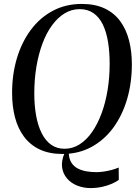

<svg xmlns="http://www.w3.org/2000/svg" viewBox="-20 -772 700 977"><path d="M440 185Q405 185 373.8 172.8Q342.5 160.5 322 137.2Q301.5 114 296.2 81.5Q291 49 308 8L330 4Q330.5 35.5 343 55.2Q355.5 75 376 85.5Q396.5 96 421.2 100Q446 104 470.5 104Q488 104 508.2 101Q528.5 98 548 92.8Q567.5 87.5 584 80.5L584.5 143.5Q571.5 153 549.8 162.8Q528 172.5 499.8 178.8Q471.5 185 440 185ZM298 11.5Q230.5 11.5 182 -11.5Q133.5 -34.5 102.2 -76.5Q71 -118.5 56.2 -175Q41.5 -231.5 41.5 -299Q41.5 -394 66.2 -476.2Q91 -558.5 137.2 -620.5Q183.5 -682.5 249 -717.2Q314.5 -752 396 -752Q464 -752 512.5 -729Q561 -706 591.5 -664.5Q622 -623 636.5 -567Q651 -511 651 -445.5Q651 -350.5 626.8 -267.8Q602.5 -185 556.5 -122.2Q510.5 -59.5 445 -24Q379.5 11.5 298 11.5ZM308.5 -15Q349.5 -15 385 -37.5Q420.5 -60 448.5 -100.2Q476.5 -140.5 496.8 -195Q517 -249.5 527.5 -313.8Q538 -378 538 -447Q538 -509 529.5 -560Q521 -611 502.8 -648Q484.5 -685 455.5 -705.2Q426.5 -725.5 385.5 -725.5Q344.5 -725.5 309 -704Q273.5 -682.5 244.8 -643.2Q216 -604 196 -550.2Q176 -496.5 165.2 -432.2Q154.5 -368 154.5 -296.5Q154.5 -235 163.8 -183.8Q173 -132.5 192 -94.5Q211 -56.5 240 -35.8Q269 -15 308.5 -15Z"/></svg>

Font: Merriweather 144pt
Style: Italic
Weight: 400
Italic angle: -7.8°
Version: Version 2.101